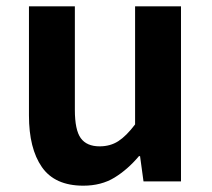

<svg xmlns="http://www.w3.org/2000/svg" viewBox="-20 -580 677 614"><path d="M246.4 13.8Q155.3 13.8 113.9 -45.8Q72.6 -105.3 72.6 -210.6V-559.8H219.4V-228.7Q219.4 -164.3 238.3 -138.2Q257.3 -112 298.6 -112Q332.7 -112 358.4 -128.6Q384.1 -145.2 412 -182.1V-559.8H558.8V0H438.9L427.9 -80.6H424.3Q388.2 -37.8 346 -12Q303.8 13.8 246.4 13.8Z"/></svg>

Font: Noto Sans HK Thin
Style: Regular
Weight: 100
Designer: Ryoko NISHIZUKA 西塚涼子 (kana, bopomofo & ideographs); Paul D. Hunt (Latin, Greek & Cyrillic); Sandoll Communications 산돌커뮤니
Foundry: Adobe
Version: Version 2.004-H2;hotconv 1.0.118;makeotfexe 2.5.65603